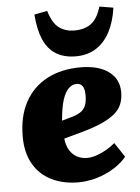

<svg xmlns="http://www.w3.org/2000/svg" viewBox="-57 -855 665 913"><g transform="rotate(-5 276.0 -398.5)"><path d="M337 -530Q422 -530 471 -494.5Q520 -459 520 -395Q520 -364 510 -339Q500 -314 476.5 -294Q453 -274 414.5 -256.5Q376 -239 318 -223L231 -199Q235 -165 249 -142.5Q263 -120 284.5 -109Q306 -98 331 -98Q353 -98 376.5 -106Q400 -114 423 -127Q446 -140 466 -157L512 -88Q490 -62 462 -43Q434 -24 402.5 -11Q371 2 340 8Q309 14 281 14Q208 14 152.5 -13.5Q97 -41 66 -94.5Q35 -148 35 -225Q35 -322 72 -390Q109 -458 177 -494Q245 -530 337 -530ZM350 -396Q350 -416 345.5 -428.5Q341 -441 332.5 -447Q324 -453 312 -453Q291 -453 273.5 -436Q256 -419 244.5 -382.5Q233 -346 228 -285L274 -298Q299 -305 316 -315.5Q333 -326 341.5 -345Q350 -364 350 -396ZM320 -584Q264 -584 225.5 -608Q187 -632 166.5 -680Q146 -728 141 -799L203 -811Q221 -751 251.5 -729Q282 -707 323 -707Q375 -707 405.5 -731Q436 -755 452 -810L518 -799Q509 -733 483.5 -684.5Q458 -636 417 -610Q376 -584 320 -584Z"/></g></svg>

Font: Literata 18pt ExtraBold
Style: Italic
Weight: 800
Italic angle: -2°
Designer: Latin by Veronika Burian and Jose Scaglione. Greek by Irene Vlachou. Cyrillic by Vera Evstafieva
Foundry: TypeTogether
Version: Version 3.103;gftools[0.9.29]